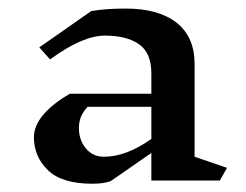

<svg xmlns="http://www.w3.org/2000/svg" viewBox="-20 -841 581 453"><path d="M498.6 -415H337.1V-480.2L241 -413.5Q224 -407.5 198.5 -407.5Q125.4 -407.5 92.7 -439.8Q60 -472 60 -517Q60 -544 82.1 -570.2Q104.2 -596.5 145 -619.8H337.1V-667.8Q337.1 -716.5 307.8 -736.8Q278.4 -757 227.4 -757Q174.7 -757 98.2 -700.8L72.7 -729.2L195.1 -814.8Q229.1 -820.8 276.7 -820.8Q354.1 -820.8 396.6 -787.4Q439.1 -754 439.1 -690.2V-471.2L515.6 -445ZM337.1 -513.2V-589H186.6Q175.6 -577 170.9 -565Q166.2 -553 166.2 -538.8Q166.2 -511 182.4 -491.1Q198.5 -471.2 225.7 -471.2Q277.6 -471.2 337.1 -513.2Z"/></svg>

Font: Inknut
Style: Antiqua
Weight: 400
Designer: Claus Eggers Srensen
Foundry: Claus Eggers Srensen
Version: Version 1.000; ttfautohint (v1.2) -l 7 -r 28 -G 50 -x 13 -D 